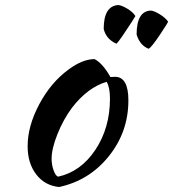

<svg xmlns="http://www.w3.org/2000/svg" viewBox="-20 -708 688 763"><path d="M214.8 35.2Q157.7 29.3 123.8 -15.1Q89.8 -59.6 89.8 -127Q89.8 -207 136 -293.7Q182.1 -380.4 252.9 -432.1Q308.1 -473.1 356 -473.1Q388.2 -456.1 418.9 -401.9Q421.9 -401.9 428 -402.3Q434.1 -402.8 437 -402.8Q490.2 -402.8 490.2 -309.1Q490.2 -184.1 412.6 -87.4Q335 9.3 214.8 35.2ZM266.1 -279.8Q231.9 -233.9 208.5 -175.5Q185.1 -117.2 185.1 -77.1Q185.1 -52.7 193.1 -30.8Q201.2 -8.8 210.9 -5.9Q300.8 -25.4 358.9 -112.5Q417 -199.7 417 -315.9Q417 -361.3 403.8 -382.8Q328.6 -360.8 266.1 -279.8ZM392.1 -592.8Q392.1 -684.6 450.2 -688Q464.4 -686.5 486.6 -673.1Q508.8 -659.7 518.1 -644Q518.1 -643.6 502.2 -618.7Q486.3 -593.8 467.5 -566.4Q448.7 -539.1 442.9 -534.2Q401.9 -552.2 392.1 -592.8ZM522.9 -570.8Q522.9 -663.6 579.1 -666Q592.3 -665 614.7 -651.4Q637.2 -637.7 647.9 -622.1Q647.9 -618.2 615 -569.1Q582 -520 570.8 -514.2Q536.1 -527.3 522.9 -570.8Z"/></svg>

Font: Kaushan Script
Style: Regular
Weight: 400
Designer: Pablo Impallari
Foundry: Pablo Impallari
Version: Version 1.002